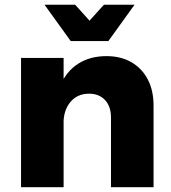

<svg xmlns="http://www.w3.org/2000/svg" viewBox="-20 -782 714 802"><path d="M443.6 -290.9Q443.6 -337.4 418.7 -364.1Q393.9 -390.7 351.6 -390.7Q302.3 -390.3 273.8 -355.6Q245.3 -320.9 245.3 -266.7H203Q203 -358.9 229.9 -421.4Q256.7 -484 306.5 -515.8Q356.3 -547.6 424.6 -547.6Q484.3 -547.6 528.5 -522.3Q572.7 -497 597.1 -450.6Q621.4 -404.3 621.4 -340.9V0H443.6ZM67.9 -540.1H245.7V0H67.9ZM432.6 -610.4H275.4L166.1 -762.1H294.1L400 -644.7H308L413.9 -762.1H541.9Z"/></svg>

Font: Alexandria
Style: Regular
Weight: 400
Designer: Mohamed Gaber
Foundry: Kief Type Foundry
Version: Version 5.100